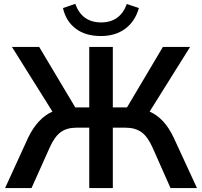

<svg xmlns="http://www.w3.org/2000/svg" viewBox="-20 -958 1028 978"><path d="M123 -255.9Q170.9 -355.5 247.1 -389.6L41 -718.8H179.7L363.3 -411.1H434.6V-718.8H554.7V-411.1H627L809.6 -718.8H948.2L742.2 -389.6Q818.4 -356.4 865.2 -255.9L983.4 0H848.6L756.8 -207Q732.4 -261.7 700.7 -284.7Q668.9 -307.6 619.1 -307.6H554.7V0H434.6V-307.6H369.1Q320.3 -307.6 289.1 -284.7Q257.8 -261.7 233.4 -207L140.6 0H5.9ZM300.8 -917 363.3 -938.5Q397.5 -843.8 495.1 -843.8Q591.8 -843.8 626 -937.5L687.5 -917Q668 -848.6 617.7 -811.5Q567.4 -774.4 494.1 -774.4Q415 -774.4 365.2 -812.5Q315.4 -850.6 300.8 -917Z"/></svg>

Font: Min Sans SemiBold
Style: Regular
Weight: 600
Designer: Jinseong-Kim, NotoSansCJK, Nunito
Foundry: Jinseong-Kim
Version: Version 1.400;Glyphs 3.1.2 (3151)